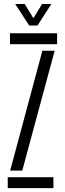

<svg xmlns="http://www.w3.org/2000/svg" viewBox="-20 -972 335 992"><path d="M31.5 -743.5V-800H275V-743.5ZM32.5 -90.5 199 -710H262.5L95 -90.5ZM20 0V-56.5H256V0ZM131 -840 58.5 -951.5H107.5L152.5 -878L197.5 -951.5H245.5L173.5 -840Z"/></svg>

Font: Big Shoulders Stencil Text Light
Style: Regular
Weight: 300
Designer: Patric King
Foundry: XO Type Co
Version: Version 1.000